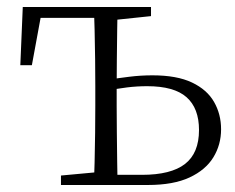

<svg xmlns="http://www.w3.org/2000/svg" viewBox="-20 -528 672 548"><path d="M283 0V-29H385Q468 -29 508 -60Q548 -91 548 -157Q548 -219 512.5 -250.5Q477 -282 400 -282Q371 -282 342.5 -278.5Q314 -275 285 -269V-300Q317 -305 349.5 -309Q382 -313 415 -313Q485 -313 528 -292.5Q571 -272 591 -237Q611 -202 611 -159Q611 -115 589 -79Q567 -43 521 -21.5Q475 0 402 0ZM248 0Q249 -24 250 -64.5Q251 -105 251.5 -148.5Q252 -192 252 -226V-283Q252 -316 251.5 -359.5Q251 -403 250 -443.5Q249 -484 248 -508H316Q315 -484 314.5 -443.5Q314 -403 313.5 -359.5Q313 -316 313 -283V-226Q313 -192 313.5 -148.5Q314 -105 314.5 -64.5Q315 -24 316 0ZM38 -342 45 -508H283V-477H70L101 -505L71 -342ZM154 0V-27L273 -38H283V0ZM283 -470V-508H411V-482L297 -470Z"/></svg>

Font: Noto Serif KR ExtraLight
Style: Regular
Weight: 200
Designer: Ryoko NISHIZUKA 西塚涼子 (kana & ideographs); Frank Grießhammer (Latin, Greek & Cyrillic); Wenlong ZHANG 张文龙 (bopomofo); San
Foundry: Adobe
Version: Version 2.002-H1;hotconv 1.1.0;makeotfexe 2.6.0